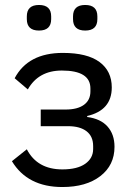

<svg xmlns="http://www.w3.org/2000/svg" viewBox="-20 -741 541 773"><path d="M88 -664V-675Q88 -721 137 -721Q186 -721 186 -675V-664Q186 -618 137 -618Q88 -618 88 -664ZM274 -664V-675Q274 -721 323 -721Q372 -721 372 -675V-664Q372 -618 323 -618Q274 -618 274 -664ZM231 12Q91 12 28 -92L88 -140Q130 -59 231 -59Q291 -59 323 -81.5Q355 -104 355 -141V-153Q355 -192 328.5 -212.5Q302 -233 254 -233H144V-300H244Q292 -300 318 -319Q344 -338 344 -373V-385Q344 -457 229 -457Q135 -457 92 -381L39 -426Q93 -528 233 -528Q331 -528 380.5 -491.5Q430 -455 430 -389Q430 -297 331 -274V-270Q385 -263 413 -231.5Q441 -200 441 -150Q441 -76 384 -32Q327 12 231 12Z"/></svg>

Font: Aneliza
Style: Regular
Weight: 400
Designer: Mike Abbink, Paul van der Laan, Pieter van Rosmalen
Foundry: Bold Monday
Version: Version 3.0